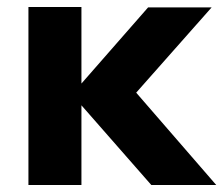

<svg xmlns="http://www.w3.org/2000/svg" viewBox="-20 -527 636 547"><path d="M596 0H411L212 -227V0H61V-507H212V-289L402 -506H583L368 -263Z"/></svg>

Font: Muli ExtraBold
Style: Regular
Weight: 800
Designer: Vernon Adams
Foundry: Vernon Adams
Version: Version 2.000